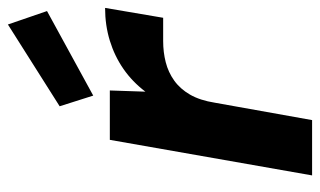

<svg xmlns="http://www.w3.org/2000/svg" viewBox="-182 -628 810 486"><g transform="rotate(-90 223.0 -385.0)"><path d="M22 0 112 -512H237L234 -422Q259 -455 291.5 -477.5Q324 -500 363 -512Q402 -524 446 -524L421 -377H362Q334 -377 308.5 -370.5Q283 -364 262 -349Q241 -334 226.5 -309Q212 -284 206 -246L162 0ZM224 -554 197 -639 404 -770 438 -671Z"/></g></svg>

Font: DM Sans 12pt ExtraBold
Style: Italic
Weight: 800
Italic angle: -10°
Version: Version 4.004;gftools[0.9.30]